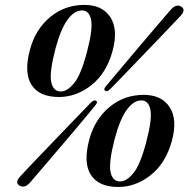

<svg xmlns="http://www.w3.org/2000/svg" viewBox="-20 -732 750 764"><path d="M316 -712.5Q387 -712.5 419 -663.8Q451 -615 428 -529.5Q403.5 -440.5 343.8 -393.2Q284 -346 214.5 -346Q136 -346 105.2 -394.8Q74.5 -443.5 99.5 -535.5Q121 -615 179.2 -663.8Q237.5 -712.5 316 -712.5ZM326 -525Q350 -616 342.5 -653.2Q335 -690.5 306.5 -690.5Q275.5 -690.5 248.5 -653.2Q221.5 -616 201 -539.5Q176 -444 183.8 -406Q191.5 -368 222 -368Q247.5 -368 274.8 -401Q302 -434 326 -525ZM418 -377Q406.5 -365.5 398.5 -371Q390.5 -375.5 401 -388.5Q411 -400.5 432.5 -426Q454 -451.5 481.5 -484.2Q509 -517 538.2 -551.5Q567.5 -586 593.5 -616.5Q619.5 -647 637.5 -668Q655.5 -689 660.5 -694.5Q682.5 -718 701.5 -705.5Q720.5 -692.5 698.5 -669Q694 -664 674.8 -643.8Q655.5 -623.5 627.8 -594.5Q600 -565.5 568.2 -532.5Q536.5 -499.5 506.5 -468.2Q476.5 -437 453 -412.8Q429.5 -388.5 418 -377ZM342 -324Q354 -336 362.5 -331Q370.5 -326 359.5 -313Q350 -301 328.8 -275.5Q307.5 -250 279.8 -217Q252 -184 222.5 -149.5Q193 -115 166.8 -84Q140.5 -53 122 -31.8Q103.5 -10.5 98.5 -4.5Q77 19 57 6Q38 -6 61 -30.5Q66 -36.5 85.5 -57Q105 -77.5 133 -106.8Q161 -136 192.8 -169.2Q224.5 -202.5 254.8 -233.8Q285 -265 308.2 -289Q331.5 -313 342 -324ZM552 -354.5Q623 -354.5 655 -305.8Q687 -257 664 -171.5Q639.5 -82.5 579.8 -35.2Q520 12 450.5 12Q372 12 341.2 -36.8Q310.5 -85.5 335.5 -177.5Q357 -257 415.2 -305.8Q473.5 -354.5 552 -354.5ZM562 -167Q586 -258 578.5 -295.2Q571 -332.5 542.5 -332.5Q511.5 -332.5 484.5 -295.2Q457.5 -258 437 -181.5Q412 -86 419.8 -48Q427.5 -10 458 -10Q483.5 -10 510.8 -43Q538 -76 562 -167Z"/></svg>

Font: Fraunces 72pt SemiBold
Style: Italic
Weight: 600
Italic angle: -16°
Version: Version 1.000;[b76b70a41]